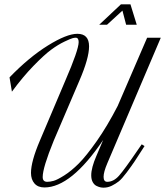

<svg xmlns="http://www.w3.org/2000/svg" viewBox="-20 -856 762 886"><path d="M164 -207 281 -483Q343 -626 343 -662Q343 -682 329 -682Q324 -682 315.5 -680Q307 -678 277.5 -664Q248 -650 216 -626.5Q184 -603 134.5 -552Q85 -501 35 -433L24 -499Q114 -592 201 -646Q288 -700 337 -700Q391 -700 391 -642Q391 -587 346 -483L228 -207Q177 -82 177 -39Q177 -17 198 -17Q211 -17 227.5 -21.5Q244 -26 276.5 -46.5Q309 -67 343.5 -101.5Q378 -136 426.5 -205Q475 -274 523 -367L659 -682H722L475 -102Q458 -62 458 -40Q458 -17 475 -17Q504 -17 529 -45Q554 -73 618 -167Q629 -182 634 -190L647 -182Q615 -132 601 -111Q587 -90 564.5 -60Q542 -30 528 -19Q514 -8 496 1Q478 10 458 10Q451 10 443.5 8.5Q436 7 425.5 2Q415 -3 408 -15.5Q401 -28 401 -47Q401 -82 425 -137L456 -210Q308 9 185 9Q155 9 139 -9.5Q123 -28 123 -58Q123 -111 164 -207ZM611 -742H562L545 -807L474 -742H438L538 -836H582Z"/></svg>

Font: Dynalight
Style: Regular
Weight: 400
Designer: Astigmatic (AOETI)
Foundry: Astigmatic (AOETI)
Version: Version 1.000